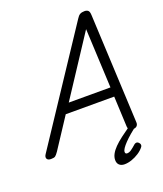

<svg xmlns="http://www.w3.org/2000/svg" viewBox="-268 -1154 1318 1549"><g transform="rotate(-20 390.5 -379.0)"><path d="M-15 14Q-41 14 -49 -1.5Q-57 -17 -42 -39L578 -975Q592 -998 607 -1006.5Q622 -1015 646 -1015Q665 -1015 676.5 -1005.5Q688 -996 689 -964L733 -31Q735 -11 723.5 1.5Q712 14 686 14Q664 14 657 5.5Q650 -3 648 -23L636 -285H220L50 -26Q32 0 21.5 7Q11 14 -15 14ZM275 -365H633L609 -874ZM529 257Q501 257 484.5 242Q468 227 468 199Q468 174 481.5 148.5Q495 123 521 96.5Q547 70 584.5 41.5Q622 13 669 -20L729 -18V-13Q692 16 661 42.5Q630 69 608 92Q586 115 574 133Q562 151 562 164Q562 173 566.5 177Q571 181 578 181Q596 181 614 168.5Q632 156 659 132Q664 127 675 125.5Q686 124 697 135Q705 143 706.5 152.5Q708 162 702 171Q683 196 653 215.5Q623 235 590.5 246Q558 257 529 257Z"/></g></svg>

Font: Playwrite US Trad
Style: Regular
Weight: 400
Designer: Veronika Burian, José Scaglione
Foundry: TypeTogether
Version: Version 1.002